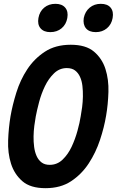

<svg xmlns="http://www.w3.org/2000/svg" viewBox="-20 -974 640 1004"><path d="M240 -112Q279 -112 307.5 -139.5Q336 -167 354.5 -206.5Q373 -246 385 -289.5Q397 -333 402 -366Q406 -387 409.5 -414Q413 -441 413.5 -469.5Q414 -498 411 -524.5Q408 -551 398.5 -572Q389 -593 372.5 -605.5Q356 -618 329 -618Q291 -618 262.5 -590.5Q234 -563 215 -523.5Q196 -484 184.5 -440.5Q173 -397 167 -365Q163 -344 159.5 -316.5Q156 -289 155.5 -261Q155 -233 158.5 -206Q162 -179 171.5 -158Q181 -137 197.5 -124.5Q214 -112 240 -112ZM218 10Q139 10 97 -26.5Q55 -63 37.5 -118.5Q20 -174 22.5 -240Q25 -306 35 -366Q45 -424 65.5 -490Q86 -556 122.5 -611.5Q159 -667 214.5 -703.5Q270 -740 350 -740Q429 -740 471.5 -704Q514 -668 531.5 -613Q549 -558 547 -493Q545 -428 535 -370Q525 -309 503 -242.5Q481 -176 444 -119.5Q407 -63 352 -26.5Q297 10 218 10ZM481 -806Q446 -806 429.5 -826Q413 -846 418 -880Q425 -914 449 -934Q473 -954 507 -954Q542 -954 558.5 -934Q575 -914 569 -880Q563 -846 539 -826Q515 -806 481 -806ZM243 -806Q209 -806 192 -826Q175 -846 181 -880Q187 -914 211 -934Q235 -954 270 -954Q304 -954 321 -934Q338 -914 332 -880Q326 -846 302 -826Q278 -806 243 -806Z"/></svg>

Font: Maple Mono
Style: Bold Italic
Weight: 700
Italic angle: -10°
Monospace: yes
Designer: subframe7536
Version: Version 7.000